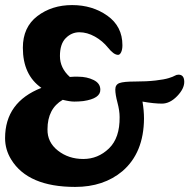

<svg xmlns="http://www.w3.org/2000/svg" viewBox="-20 -724 746 756"><path d="M0 -180Q0 -322 143 -378Q70 -429 70 -536Q70 -617 127 -660.5Q184 -704 264 -704Q344 -704 403 -662Q462 -620 462 -546Q462 -529 457 -518.5Q452 -508 445 -508Q428 -508 406 -535.5Q384 -563 353.5 -580Q323 -597 292.5 -597Q262 -597 239 -574Q216 -551 216 -503.5Q216 -456 255 -421Q263 -422 271 -422H288Q322 -422 348.5 -409Q375 -396 375 -371Q376 -336 308 -326Q290 -324 272.5 -324Q255 -324 227 -331Q167 -296 167 -215Q166 -164 208 -131Q250 -98 308 -98Q366 -98 409 -139.5Q452 -181 451 -263Q451 -288 442.5 -320Q434 -352 434 -371.5Q434 -391 450.5 -397Q467 -403 512.5 -403Q558 -403 592.5 -407Q627 -411 644.5 -416.5Q662 -422 668.5 -426Q675 -430 683 -430Q705 -430 705.5 -402.5Q706 -375 677.5 -345.5Q649 -316 617.5 -316Q586 -316 541 -324Q547 -289 547 -257Q546 -122 462 -50Q388 12 276 12Q90 12 24 -96Q0 -135 0 -180Z"/></svg>

Font: Leckerli One
Style: Regular
Weight: 400
Version: Version 1.001